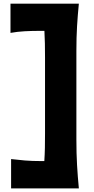

<svg xmlns="http://www.w3.org/2000/svg" viewBox="-20 -902 522 1064"><path d="M41.5 142.1V-20.5Q77.1 -16.1 117.7 -12.7Q158.2 -9.3 212.9 -9.3H225.6Q228 -45.4 228.8 -82.5Q229.5 -119.6 229.5 -162.6V-584.5Q229.5 -625 228.8 -660.9Q228 -696.8 226.1 -731H202.1Q157.2 -731 116.5 -728.8Q75.7 -726.6 38.1 -719.7V-881.8H417Q410.6 -816.9 407 -756.6Q403.3 -696.3 403.3 -619.1V-129.4Q403.3 -50.3 407 12.5Q410.6 75.2 417 142.1Z"/></svg>

Font: Pinar ExtraBold
Style: Regular
Weight: 800
Designer: Amin Abedi
Version: Version 3.000